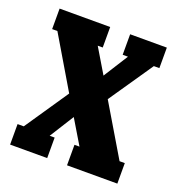

<svg xmlns="http://www.w3.org/2000/svg" viewBox="-97 -573 603 653"><g transform="rotate(20 204.0 -246.0)"><path d="M397.9 -492.2V-418H377.9L269 -258.8L378.9 -74.2H397.9V0H215.8V-74.2H233.9L181.2 -162.1L126 -74.2H144V0H9.8V-74.2H32.2L139.2 -231.9L28.8 -418H9.8V-492.2H192.9V-418H174.8L228 -329.1L284.2 -418H265.1V-492.2Z"/></g></svg>

Font: Margherita Black
Style: Regular
Weight: 900
Designer: James Puckett
Foundry: Dunwich Type Founders
Version: Version 1.008;hotconv 1.0.109;makeotfexe 2.5.65596